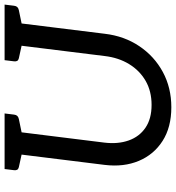

<svg xmlns="http://www.w3.org/2000/svg" viewBox="15 -772 766 836"><g transform="rotate(-90 398.0 -354.0)"><path d="M349 9Q262 9 202.5 -29Q143 -67 115.5 -132.5Q88 -198 98 -281L152 -717H249L195 -282Q188 -223 204.5 -176.5Q221 -130 260 -103.5Q299 -77 359 -77Q419 -77 464 -103Q509 -129 537 -175Q565 -221 572 -281L626 -717H723L669 -281Q659 -196 615 -130.5Q571 -65 502.5 -28Q434 9 349 9ZM182 -717 161 -639 88 -655Q80 -657 77 -662Q74 -667 75 -676L80 -717ZM322 -717 317 -676Q316 -667 311.5 -662Q307 -657 298 -655L221 -639L220 -717ZM656 -717 635 -639 562 -655Q554 -657 551 -662Q548 -667 549 -676L554 -717ZM796 -717 791 -676Q790 -667 785.5 -662Q781 -657 772 -655L695 -639L694 -717Z"/></g></svg>

Font: Aleo
Style: Italic
Weight: 400
Italic angle: -7°
Designer: Alessio Laiso
Foundry: Alessio Laiso
Version: Version 2.001;gftools[0.9.29]